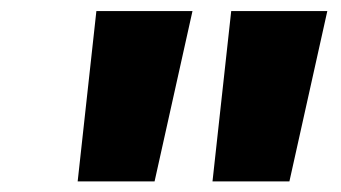

<svg xmlns="http://www.w3.org/2000/svg" viewBox="-20 -748 633 356"><path d="M124 -411.6 158.7 -727.5H336.9L266.6 -411.6ZM374 -411.6 408.7 -727.5H586.9L516.6 -411.6Z"/></svg>

Font: Inter 20pt Black
Style: Italic
Weight: 900
Italic angle: -9.3988°
Version: Version 4.001;git-66647c0bb